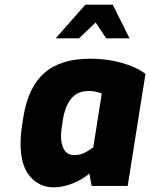

<svg xmlns="http://www.w3.org/2000/svg" viewBox="-20 -795 642 821"><path d="M68 -181Q68 -216 73.5 -253Q79 -290 80 -295Q100 -421 169 -482.5Q238 -544 367 -544Q438 -544 501.5 -526Q565 -508 602 -479L526 0H372L362 -53Q338 -31 295 -12.5Q252 6 210 6Q148 6 108 -41Q68 -88 68 -181ZM379 -165 415 -395Q389 -406 359 -406Q312 -406 285.5 -374.5Q259 -343 249 -284Q241 -238 241 -212Q241 -177 254.5 -154.5Q268 -132 297 -132Q322 -132 341 -141.5Q360 -151 379 -165ZM345 -775H462L534 -631H434L389 -699L318 -631H218Z"/></svg>

Font: Exo ExtraBold
Style: Italic
Weight: 800
Italic angle: -9°
Designer: Natanael Gama
Foundry: Natanael Gama
Version: Version 1.500; ttfautohint (v1.6)